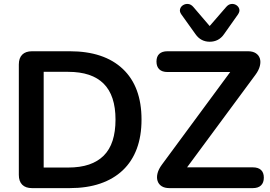

<svg xmlns="http://www.w3.org/2000/svg" viewBox="-20 -969 1392 989"><path d="M145 0Q112 0 94.5 -17.5Q77 -35 77 -68V-637Q77 -670 94.5 -687.5Q112 -705 145 -705H339Q516 -705 612.5 -614Q709 -523 709 -353Q709 -268 684.5 -202.5Q660 -137 612.5 -92Q565 -47 496.5 -23.5Q428 0 339 0ZM205 -106H331Q393 -106 438.5 -121.5Q484 -137 514.5 -167.5Q545 -198 560 -244.5Q575 -291 575 -353Q575 -477 514 -538Q453 -599 331 -599H205ZM853 0Q828 0 812.5 -10Q797 -20 791.5 -37.5Q786 -55 791.5 -76.5Q797 -98 814 -121L1196 -639V-598H843Q815 -598 800.5 -612Q786 -626 786 -652Q786 -678 800.5 -691.5Q815 -705 843 -705H1257Q1282 -705 1297.5 -695Q1313 -685 1318.5 -668Q1324 -651 1318.5 -629Q1313 -607 1296 -584L914 -67V-107H1282Q1310 -107 1324.5 -93.5Q1339 -80 1339 -54Q1339 -28 1324.5 -14Q1310 0 1282 0ZM1060 -754Q1038 -754 1019.5 -763.5Q1001 -773 987 -793L914 -895Q904 -909 907.5 -922Q911 -935 923 -942.5Q935 -950 949.5 -948.5Q964 -947 976 -933L1060 -835L1145 -933Q1157 -947 1171.5 -948.5Q1186 -950 1197.5 -942.5Q1209 -935 1212.5 -922.5Q1216 -910 1206 -895L1134 -793Q1120 -773 1101.5 -763.5Q1083 -754 1060 -754Z"/></svg>

Font: Nunito ExtraLight
Style: Bold
Weight: 700
Version: Version 3.602